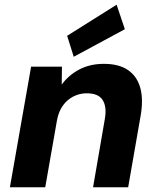

<svg xmlns="http://www.w3.org/2000/svg" viewBox="-20 -795 674 815"><path d="M22 0 112 -512H243L242 -436Q271 -476 316.5 -500Q362 -524 421 -524Q485 -524 523.5 -497.5Q562 -471 575.5 -422Q589 -373 577 -304L524 0H375L425 -290Q434 -341 416 -370Q398 -399 348 -399Q318 -399 291.5 -385.5Q265 -372 247 -347Q229 -322 222 -285L172 0ZM293 -554 265 -643 475 -775 510 -671Z"/></svg>

Font: DM Sans 12pt Black
Style: Italic
Weight: 900
Italic angle: -10°
Version: Version 4.004;gftools[0.9.30]